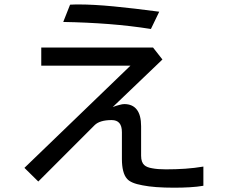

<svg xmlns="http://www.w3.org/2000/svg" viewBox="-20 -829 1040 879"><path d="M723.6 -556.6Q712.9 -570.3 680.7 -611.3Q552.7 -611.3 168.9 -611.3Q168.9 -590.8 168.9 -528.3Q270.5 -528.3 577.1 -528.3Q456.1 -411.1 91.8 -60.5Q107.4 -44.9 155.3 2Q219.7 -62.5 413.1 -255.9Q424.8 -267.6 444.3 -273.4Q463.9 -279.3 491.2 -279.3Q514.6 -279.3 526.4 -265.6Q538.1 -252 538.1 -223.6Q538.1 -182.6 538.1 -101.6Q538.1 -69.3 543.9 -46.9Q549.8 -23.4 561.5 -10.7Q578.1 9.8 632.8 19.5Q686.5 30.3 777.3 30.3Q815.4 30.3 848.6 28.3Q882.8 26.4 911.1 21.5Q911.1 -7.8 911.1 -66.4Q871.1 -59.6 828.1 -56.6Q785.2 -53.7 739.3 -53.7Q701.2 -53.7 676.8 -58.6Q652.3 -62.5 640.6 -73.2Q633.8 -79.1 629.9 -89.8Q626 -100.6 626 -116.2Q626 -161.1 626 -251Q626 -301.8 606.4 -327.1Q586.9 -352.5 548.8 -352.5Q540 -352.5 526.4 -348.6Q513.7 -345.7 496.1 -338.9Q572.3 -411.1 723.6 -556.6ZM300.8 -807.6Q293 -788.1 269.5 -728.5Q377.9 -726.6 478.5 -718.8Q579.1 -710.9 670.9 -696.3Q683.6 -722.7 709 -775.4Q591.8 -791 500 -799.8Q408.2 -808.6 341.8 -808.6Q337.9 -808.6 327.1 -808.6Q316.4 -807.6 300.8 -807.6Z"/></svg>

Font: Aptus Gothic JP
Style: Medium
Weight: 400
Designer: Fuminori Ogawa / Motoya
Version: Version 1